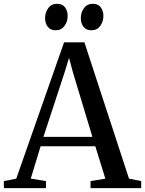

<svg xmlns="http://www.w3.org/2000/svg" viewBox="-36 -966 746 986"><path d="M47.5 -48.5 293 -748.5H397.5L626.5 -48.5L689 -36V0H429V-36L505 -48.5L453.5 -215H172.5L122 -49L200 -36V0H-16L-16.5 -36ZM438.5 -263 338.5 -594.5 318.5 -669 295.5 -593.5 187 -263ZM249 -810.5Q223 -810.5 209.2 -828.5Q195.5 -846.5 195.5 -873Q195.5 -902 211.8 -924.2Q228 -946.5 257 -946.5H258Q284.5 -946.5 298 -928.2Q311.5 -910 311.5 -884Q311.5 -855.5 295.2 -833Q279 -810.5 250 -810.5ZM432.5 -810.5Q406.5 -810.5 392.8 -828.5Q379 -846.5 379 -873Q379 -902 395.2 -924.2Q411.5 -946.5 440.5 -946.5H441.5Q468 -946.5 481.5 -928.2Q495 -910 495 -884Q495 -855.5 478.8 -833Q462.5 -810.5 433.5 -810.5Z"/></svg>

Font: Merriweather 72pt
Style: Regular
Weight: 400
Version: Version 2.100